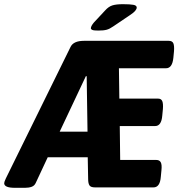

<svg xmlns="http://www.w3.org/2000/svg" viewBox="-48 -895 874 917"><path d="M23 2Q-28 2 -28 -20Q-28 -26 -20 -43L289 -671Q303 -700 353 -700H758Q775 -700 780 -688Q785 -676 783 -650L780 -619Q775 -569 745 -569H520L522 -424H707Q722 -424 727 -412Q732 -400 730 -374L727 -343Q723 -293 693 -293H524L526 -131H699Q714 -131 720 -119.5Q726 -108 723 -81L720 -50Q716 0 685 0H406Q385 0 379 -10Q373 -20 373 -40L371 -144H180L123 -22Q117 -8 103.5 -3Q90 2 72 2ZM362 -531 237 -266H370L366 -531ZM421 -749Q400 -749 393 -752Q386 -755 386 -760Q386 -770 400 -787L454 -845Q471 -864 489.5 -869.5Q508 -875 539 -875Q573 -875 589 -872Q605 -869 605 -859Q605 -852 597.5 -843Q590 -834 573 -823L493 -769Q476 -757 461.5 -753Q447 -749 421 -749Z"/></svg>

Font: Asap Semi Condensed Semi Condensed Regular
Style: Bold Italic
Weight: 700
Width: 4
Italic angle: -6°
Designer: Pablo Cosgaya
Foundry: Omnibus-Type
Version: Version 3.001; ttfautohint (v1.8.4.7-5d5b)